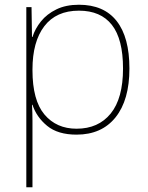

<svg xmlns="http://www.w3.org/2000/svg" viewBox="-20 -558 623 810"><path d="M313 -538Q418 -538 472 -469.5Q526 -401 526 -269Q526 -136 467.5 -63Q409 10 303 10Q224 10 179 -27Q134 -64 117 -116H115Q117 -82 117 -49.5Q117 -17 117 15V232H91V-528H113L115 -402H117Q128 -437 153 -468Q178 -499 218 -518.5Q258 -538 313 -538ZM313 -513Q217 -513 167 -447.5Q117 -382 117 -265V-262Q117 -135 167.5 -75Q218 -15 303 -15Q395 -15 447 -79Q499 -143 499 -269Q499 -393 452 -453Q405 -513 313 -513Z"/></svg>

Font: Noto Sans Bengali Thin
Style: Regular
Weight: 100
Designer: Jelle Bosma - Monotype Design Team
Foundry: Monotype Imaging Inc.
Version: Version 2.003; ttfautohint (v1.8.4.7-5d5b)